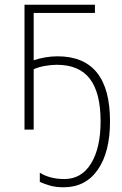

<svg xmlns="http://www.w3.org/2000/svg" viewBox="-20 -550 517 815"><path d="M383 -530V-495H123V-294Q145 -302 172 -306.5Q199 -311 224 -311Q447 -311 447 -35Q447 96 395 170.5Q343 245 250 245Q218 245 193 238Q168 231 149 222V183Q169 196 195.5 203Q222 210 253 210Q326 210 366.5 144Q407 78 407 -35Q407 -156 361.5 -215.5Q316 -275 221 -275Q197 -275 169.5 -270Q142 -265 123 -256V0H84V-530Z"/></svg>

Font: Noto Sans Disp ExtLt
Style: Regular
Weight: 200
Designer: Monotype Design Team
Foundry: Monotype Imaging Inc.
Version: Version 2.000;GOOG;noto-source:20170915:90ef993387c0